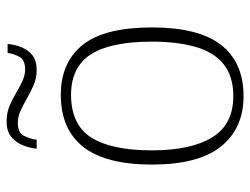

<svg xmlns="http://www.w3.org/2000/svg" viewBox="-108 -639 757 581"><g transform="rotate(-90 270.5 -348.5)"><path d="M270 10Q173 10 118 -58Q63 -126 63 -267Q63 -407 116.5 -475Q170 -543 274 -543Q372 -543 425 -477Q478 -411 478 -267Q478 -126 425 -58Q372 10 270 10ZM270 -21Q331 -21 367.5 -51Q404 -81 419.5 -136.5Q435 -192 435 -267Q435 -392 396.5 -452Q358 -512 274 -512Q184 -512 145 -451Q106 -390 106 -267Q106 -150 145 -85.5Q184 -21 270 -21ZM349 -616Q325 -616 304 -625Q283 -634 264 -645Q245 -656 226.5 -664.5Q208 -673 189 -673Q159 -673 150 -654.5Q141 -636 138 -616H111Q113 -637 121.5 -658Q130 -679 147 -693Q164 -707 193 -707Q219 -707 239.5 -698.5Q260 -690 278.5 -679Q297 -668 315 -659.5Q333 -651 351 -651Q379 -651 388.5 -667.5Q398 -684 401 -704H428Q426 -682 418 -662Q410 -642 394 -629Q378 -616 349 -616Z"/></g></svg>

Font: Noto Serif Bengali ExtraLight
Style: Regular
Weight: 250
Version: Version 2.003